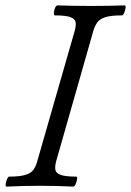

<svg xmlns="http://www.w3.org/2000/svg" viewBox="-20 -688 485 711"><path d="M4 3Q0 3 1 -6Q2 -15 6 -24.5Q10 -34 14 -34Q54 -34 74.5 -40.5Q95 -47 104 -59.5Q113 -72 118 -91L257 -575Q262 -594 260 -606Q258 -618 241 -624.5Q224 -631 183 -631Q179 -631 179.5 -640.5Q180 -650 184 -659Q188 -668 193 -668Q224 -667 255 -666.5Q286 -666 317 -666Q348 -666 379 -666.5Q410 -667 441 -668Q446 -668 445 -659Q444 -650 440 -640.5Q436 -631 431 -631Q391 -631 370.5 -624.5Q350 -618 341 -606Q332 -594 326 -575L188 -91Q183 -72 185 -59.5Q187 -47 204.5 -40.5Q222 -34 262 -34Q267 -34 265.5 -24.5Q264 -15 260 -6Q256 3 251 3Q190 0 128 0Q67 0 4 3Z"/></svg>

Font: Junicode
Style: Italic
Weight: 400
Italic angle: -11°
Designer: Peter S. Baker
Version: Version 2.100; ttfautohint (v1.8.4)